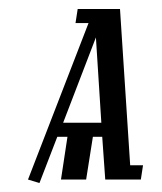

<svg xmlns="http://www.w3.org/2000/svg" viewBox="-20 -404 365 432"><path d="M43 0 179.2 -352.1H149.9L154.8 -383.8H250L272.9 -32.2H301.8L296.9 0H216.8L210 -96.2H189L173.8 0H117.2L131.8 -96.2H108.9L68.8 7.8ZM122.1 -127.9H208L195.8 -319.8Z"/></svg>

Font: Gawaa
Style: Italic
Weight: 400
Designer: T. Christopher White
Version: Version 1.0